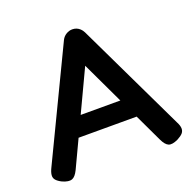

<svg xmlns="http://www.w3.org/2000/svg" viewBox="-125 -814 955 954"><g transform="rotate(-20 353.0 -337.0)"><path d="M686 -75Q696 -56 696.5 -41.5Q697 -27 688 -16.5Q679 -6 658 5Q626 20 608.5 13Q591 6 576 -26L353 -497L131 -26Q116 5 98 11.5Q80 18 48 4Q28 -6 18.5 -17Q9 -28 10.5 -43.5Q12 -59 23 -81L298 -654Q306 -670 321.5 -679.5Q337 -689 354 -689Q366 -689 376 -685Q386 -681 394.5 -673Q403 -665 409 -653ZM175 -172 223 -275H484L532 -172Z"/></g></svg>

Font: Fredoka Medium
Style: Regular
Weight: 500
Designer: Ben Nathan
Foundry: Milena B. Brandão, Ben Nathan
Version: Version 2.001